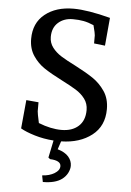

<svg xmlns="http://www.w3.org/2000/svg" viewBox="-63 -766 724 1059"><g transform="rotate(5 299.5 -236.5)"><path d="M304 152Q304 136 288.5 127.5Q273 119 244 118L234 110L254 14Q198 10 148.5 -5Q99 -20 70 -37L85 -195L153 -189V-139Q153 -130 165 -75Q233 -48 292 -48Q351 -48 386 -79.5Q421 -111 421 -169Q421 -205 401 -231.5Q381 -258 351 -276.5Q321 -295 270 -321Q209 -352 171.5 -377Q134 -402 108 -441Q82 -480 82 -534Q82 -622 143 -671Q204 -720 301 -720Q379 -720 505 -687L491 -532L430 -539V-584Q430 -593 418 -639Q388 -652 361.5 -657Q335 -662 302 -662Q253 -662 221 -633.5Q189 -605 189 -554Q189 -521 208.5 -495.5Q228 -470 257.5 -451.5Q287 -433 337 -408Q401 -375 439 -349Q477 -323 504.5 -282.5Q532 -242 532 -184Q532 -90 465.5 -38.5Q399 13 296 15L281 60Q322 72 341.5 94.5Q361 117 361 145Q361 164 350.5 184.5Q340 205 320 220Q283 247 215 247L208 211Q248 209 276 192Q304 175 304 152Z"/></g></svg>

Font: Andada Pro Medium
Style: Regular
Weight: 500
Designer: Carolina Giovagnoli
Foundry: Huerta Tipografica
Version: Version 3.005; ttfautohint (v1.8.4)